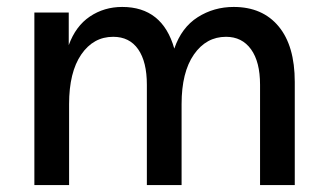

<svg xmlns="http://www.w3.org/2000/svg" viewBox="-20 -533 940 553"><path d="M829 0H729V-289Q729 -355 703 -391Q677 -427 631 -427Q574 -427 538.5 -376Q503 -325 503 -233V0H403V-289Q403 -355 378 -391Q353 -427 306 -427Q249 -427 214 -376Q179 -325 179 -233V0H79V-497H178V-403Q198 -458 239 -485.5Q280 -513 332 -513Q448 -513 482 -393Q503 -454 549.5 -483.5Q596 -513 653 -513Q736 -513 782.5 -457Q829 -401 829 -297Z"/></svg>

Font: Wix Madefor Text Medium
Style: Regular
Weight: 500
Designer: Dalton Maag Ltd
Foundry: Dalton Maag Ltd
Version: Version 3.100